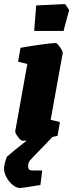

<svg xmlns="http://www.w3.org/2000/svg" viewBox="-55 -691 364 955"><path d="M289 -641 261 -537H115L125 -664L269 -671ZM257 -427 197 -95 243 -84 231 -15 206 -10 169 29Q91 107 88 116Q85 128 85 136Q85 148 90.5 152.5Q96 157 107 157H155L146 229Q118 234 85 239Q52 244 43 244Q27 244 8.5 229Q-10 214 -22.5 191.5Q-35 169 -35 147Q-35 139 -34 135Q-30 112 -21 89Q2 68 78 8L56 9Q49 9 34 -10.5Q19 -30 21 -40L81 -373L35 -384L47 -453Q76 -459 139 -468Q202 -477 222 -477Q229 -477 243.5 -456Q258 -435 257 -427Z"/></svg>

Font: Grenze Black
Style: Italic
Weight: 900
Italic angle: -10°
Designer: Renata Polastri
Foundry: Omnibus-Type
Version: Version 1.002; ttfautohint (v1.8)